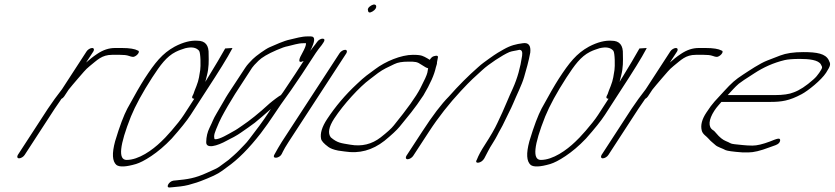

<svg xmlns="http://www.w3.org/2000/svg" viewBox="-20 -694 3669 844"><path d="M360.5 -468 252.7 -302C230.9 -274 209.7 -245 190.4 -216L58.4 -13C53.5 -5 56 2 64 2C72 2 83.5 -5 88.4 -13L220.4 -216C228.8 -229 237.7 -241 245.1 -252L249.6 -259C255 -262 258.5 -265 262 -270L281.8 -300C291.7 -312 304.5 -328 322.9 -349C344.7 -373 353.6 -387 375 -404C407.8 -430 427.1 -453 473.1 -453H507.1C523.1 -453 536.6 -452 547.6 -448C558.7 -444 565.2 -443 570.2 -445C586.1 -451 597.5 -470 585.5 -472C572.9 -479 549.9 -483 515.9 -483H485.9C458.9 -483 433.9 -475 407.1 -457C384.7 -442 377.2 -435 358.4 -419L390.5 -468C395.4 -476 392.9 -483 384.9 -483C376.9 -483 365.4 -476 360.5 -468Z M969.9 -481C949.7 -446 926.5 -405 898.3 -360C891.9 -349 885.5 -340 882.5 -334C884 -339 885.9 -349 889.8 -363C898.5 -397 897.8 -426 897.1 -455C898.8 -495 882.6 -515 847.6 -515C819.6 -517 785.7 -509 747.8 -489C693.1 -459 660.9 -418 615.4 -348C598.1 -321 572.4 -277 539.9 -217C524.6 -188 506 -140 486 -73C471.4 -19 473.6 15 491.7 31C504.8 41 533.3 40 577.7 27C594.2 22 616.6 11 644.9 -8C673.3 -27 703.6 -52 734.9 -85C773 -128 801.3 -163 818.1 -189L885.3 -293C942.2 -380 980.7 -442 998.9 -477L1001.9 -483ZM834.1 -260 788.1 -189C762.4 -149 703.4 -84 688 -71C649.7 -34 589.6 9 536.6 9C498.6 9 505.1 -55 555.6 -182C575.3 -230 606.3 -287 648.9 -353C684.9 -408 711.2 -445 752.5 -466C770.9 -475 777.4 -476 794.4 -482C823.8 -489 842.9 -485 855 -471C862.5 -462 862.5 -401 860.1 -386C857.2 -368 854.4 -342 843.6 -316C836.3 -299 832.8 -288 830.4 -281L825.5 -271C823 -264 825.1 -260 834.1 -260Z M1374.2 -510 1365.3 -498C1356.4 -486 1350.4 -480 1343.5 -470C1365.7 -513 1367 -534 1346 -534H1333C1305 -534 1281.1 -526 1254.1 -520C1228.6 -515 1187.3 -496 1164.4 -486C1147.9 -479 1104.6 -448 1090.8 -434C1080.3 -423 1066.9 -410 1058 -396L982.4 -281C975.5 -271 970.5 -261 965.1 -252L933 -197C915.2 -167 917.3 -165 901 -132C892.1 -114 886.8 -93 886.5 -70C884.7 -38 934.6 -52 977.4 -76C985.9 -81 997.4 -86 1008.3 -92C1037.2 -108 1039.2 -112 1072 -134C1089.9 -146 1109.3 -161 1130.7 -180C1152 -199 1165.4 -210 1170.9 -215L1162.5 -202C1136.8 -162 1103.1 -118 1075.4 -82C1060.5 -62 1049.1 -53 1031.7 -34C1017.4 -19 998.5 -3 984.6 9L943.8 39C937.3 44 918.9 53 891 65C836.7 90 804.7 94 753.2 99L742.7 100C721.3 103 706.5 133 727 130L738.5 129C760.5 127 785.4 125 808.4 119C842.3 109 843.8 110 890.2 91C936.5 72 947.5 64 977.8 41C1026.6 7 1074.7 -42 1126.2 -108C1148.5 -137 1166.8 -164 1181.6 -186C1196.4 -208 1207.3 -224 1214.7 -235L1260.3 -299L1307.2 -368L1368 -461C1375.5 -472 1384.4 -484 1394.3 -496L1401.7 -507C1408.6 -517 1407.6 -523 1399.1 -524C1391.6 -525 1379.1 -518 1374.2 -510ZM1231.8 -300C1226.8 -292 1220.9 -284 1214.9 -276C1212.4 -275 1209.5 -273 1206.5 -271L1192.5 -261C1181.6 -253 1173.2 -246 1164.7 -239C1117 -195 1076.3 -163 1044.9 -142C1027 -130 1023.1 -126 1002.6 -115C986.2 -106 944.4 -80 925.4 -82C922.4 -82 921.4 -86 921.3 -94C921.2 -102 924.7 -113 930.1 -126C948.2 -171 959.1 -189 981.3 -228L1013.4 -281L1088 -396C1092 -402 1100.9 -412 1116.3 -427C1131.7 -442 1157.1 -457 1196.4 -474C1216.9 -483 1233.8 -489 1245.8 -491C1269.3 -496 1289.2 -504 1313.2 -504H1325.2C1325.8 -495 1319.9 -481 1309 -461C1295.7 -438 1284.9 -412 1314.8 -426L1277.2 -368Z M1472.6 -460 1218.5 -70C1213 -61 1207.6 -52 1202.2 -43L1185.4 -13C1176 6 1209 2 1218.4 -17L1223.3 -27C1228.2 -37 1236.1 -51 1248.5 -70L1502.6 -460C1507.5 -468 1504.9 -475 1496.9 -475C1488.9 -475 1477.5 -468 1472.6 -460ZM1612 -670C1600.5 -663 1595.1 -656 1597.6 -649C1598.2 -638 1605.2 -636 1618.2 -644C1643.6 -659 1635.9 -684 1612 -670Z M1862 -394C1861.1 -392 1861.1 -386 1858.7 -375C1856.3 -364 1845.9 -341 1827.2 -305C1808.5 -269 1769.9 -215 1711.4 -143C1700.5 -129 1681.2 -112 1653.3 -90C1614.6 -60 1570.1 -49 1519.6 -58C1479 -65 1464 -65 1434.3 -90C1420.2 -108 1425 -136 1449.2 -173C1489.7 -235 1561.2 -313 1606.4 -346C1617.3 -354 1628.8 -363 1641.7 -373C1666.6 -391 1684 -398 1712.9 -412C1728.9 -420 1748.3 -423 1775.3 -423C1805.3 -423 1813.3 -423 1833.4 -409C1847 -400 1855.5 -395 1862 -394ZM1869.3 -431C1866.3 -433 1862.2 -435 1857.7 -438C1840.2 -447 1836.1 -453 1795.1 -453C1743.1 -453 1673.8 -424 1629.1 -390L1591.3 -362C1579.9 -353 1564.5 -340 1549.1 -325C1497.4 -277 1453.8 -225 1418.2 -171C1395 -136 1386.7 -107 1391.4 -84C1392.9 -75 1403 -63 1423.6 -48C1431.7 -42 1445.7 -36 1466.8 -32L1495.8 -28C1558.9 -18 1616.3 -33 1669.9 -75C1701.7 -101 1724.1 -122 1736.5 -137C1772.1 -181 1801.4 -214 1841.4 -275C1871.1 -325 1889.3 -366 1896 -398C1898 -406 1901.9 -414 1900.9 -420L1904.7 -440C1907.1 -449 1901.1 -451 1887.2 -447C1880.2 -445 1874.7 -440 1869.3 -431Z M1796.4 -9 1865.6 -115C1907.2 -179 1954.7 -239 2005.8 -294C2052.4 -344 2063.9 -353 2100.1 -386C2127.9 -412 2188.6 -452 2219 -465C2231.5 -470 2248 -471 2262.9 -475C2273.9 -475 2277.5 -466 2275.1 -449C2267.5 -397 2254.4 -350 2234.2 -305C2226.3 -287 2216.5 -267 2208.2 -246C2187.5 -196 2190.9 -207 2166.4 -153C2155 -128 2136.3 -96 2111.1 -57C2094.8 -32 2083.4 -11 2076.1 8C2063.2 28 2096.7 25 2109 2C2118.9 -16 2130.2 -41 2145.5 -64C2154.9 -79 2161.3 -90 2165.3 -98C2176.1 -120 2186.5 -135 2197.8 -160C2211.1 -189 2224.4 -212 2235.7 -239C2250.9 -276 2274.1 -321 2283.8 -355C2294.1 -390 2303.8 -424 2311 -463C2314.3 -494 2303.2 -508 2278.2 -504C2248.3 -500 2225.8 -495 2193.9 -477C2173 -465 2159.1 -457 2151.1 -451C2143.7 -446 2137.2 -441 2129.7 -436C2112.3 -423 2099.4 -415 2081 -398C2038.8 -361 1995.6 -318 1952.5 -269C1920.7 -237 1881.6 -186 1835.6 -115L1766.4 -9C1761.5 -1 1764 6 1772 6C1780 6 1791.5 -1 1796.4 -9Z M2790.9 -481C2770.7 -446 2747.5 -405 2719.3 -360C2712.9 -349 2706.5 -340 2703.5 -334C2705 -339 2706.9 -349 2710.8 -363C2719.5 -397 2718.8 -426 2718.1 -455C2719.8 -495 2703.6 -515 2668.6 -515C2640.6 -517 2606.7 -509 2568.8 -489C2514.1 -459 2481.9 -418 2436.4 -348C2419.1 -321 2393.4 -277 2360.9 -217C2345.6 -188 2327 -140 2307 -73C2292.4 -19 2294.6 15 2312.7 31C2325.8 41 2354.3 40 2398.7 27C2415.2 22 2437.6 11 2465.9 -8C2494.3 -27 2524.6 -52 2555.9 -85C2594 -128 2622.3 -163 2639.1 -189L2706.3 -293C2763.2 -380 2801.7 -442 2819.9 -477L2822.9 -483ZM2655.1 -260 2609.1 -189C2583.4 -149 2524.4 -84 2509 -71C2470.7 -34 2410.6 9 2357.6 9C2319.6 9 2326.1 -55 2376.6 -182C2396.3 -230 2427.3 -287 2469.9 -353C2505.9 -408 2532.2 -445 2573.5 -466C2591.9 -475 2598.4 -476 2615.4 -482C2644.8 -489 2663.9 -485 2676 -471C2683.5 -462 2683.5 -401 2681.1 -386C2678.2 -368 2675.4 -342 2664.6 -316C2657.3 -299 2653.8 -288 2651.4 -281L2646.5 -271C2644 -264 2646.1 -260 2655.1 -260Z M2926.5 -468 2818.7 -302C2796.9 -274 2775.7 -245 2756.4 -216L2624.4 -13C2619.5 -5 2622 2 2630 2C2638 2 2649.5 -5 2654.4 -13L2786.4 -216C2794.8 -229 2803.7 -241 2811.1 -252L2815.6 -259C2821 -262 2824.5 -265 2828 -270L2847.8 -300C2857.7 -312 2870.5 -328 2888.9 -349C2910.7 -373 2919.6 -387 2941 -404C2973.8 -430 2993.1 -453 3039.1 -453H3073.1C3089.1 -453 3102.6 -452 3113.6 -448C3124.7 -444 3131.2 -443 3136.2 -445C3152.1 -451 3163.5 -470 3151.5 -472C3138.9 -479 3115.9 -483 3081.9 -483H3051.9C3024.9 -483 2999.9 -475 2973.1 -457C2950.7 -442 2943.2 -435 2924.4 -419L2956.5 -468C2961.4 -476 2958.9 -483 2950.9 -483C2942.9 -483 2931.4 -476 2926.5 -468Z M3178.9 -276C3195.8 -294 3210.2 -311 3227.6 -326C3236 -333 3258.4 -348 3296.2 -372C3336 -398 3379.9 -418 3429.8 -430C3443.3 -433 3465.2 -435 3496.2 -435C3535.2 -435 3578.3 -431 3588.9 -410C3595.5 -397 3597 -398 3581.2 -374C3574.3 -364 3566.3 -354 3555.9 -345C3523.6 -316 3494.3 -297 3468.8 -288C3449.9 -280 3421.9 -276 3384.9 -276ZM3151.2 -246H3365.2C3416.2 -246 3449.6 -251 3503.9 -280C3532.3 -295 3590.4 -342 3611.2 -374C3632.9 -408 3631.9 -412 3622.8 -430C3608.6 -458 3572 -465 3511 -465C3469 -465 3435.6 -460 3409.6 -450C3391.2 -443 3371.2 -435 3352.8 -428C3319.4 -415 3275.6 -385 3246.3 -366C3212.4 -344 3196.5 -330 3161.8 -292C3126.6 -253 3114.2 -244 3085 -199C3065.7 -170 3058.9 -144 3064.6 -121C3068.7 -103 3085.3 -96 3095.9 -83C3104 -73 3114.5 -66 3124.1 -57C3132.6 -48 3158.2 -41 3169.7 -34C3176.3 -31 3201.3 -27 3244.8 -24H3269.8C3292.8 -24 3322.3 -31 3361.7 -46L3389.6 -56C3402 -61 3408 -67 3409.4 -76C3410.8 -91 3394.4 -84 3364.5 -72C3332.6 -60 3307.6 -54 3287.6 -54C3257.6 -54 3231.6 -58 3209.6 -60C3188.5 -62 3191.5 -66 3170.4 -74C3157.9 -79 3143.3 -90 3127.7 -109C3123.1 -114 3119.6 -119 3114.1 -122C3092 -136 3094.7 -168 3119.9 -207C3132.3 -226 3140.8 -233 3151.2 -246Z"/></svg>

Font: MewTooHand
Style: UltimateIta
Weight: 400
Designer: Mew Too, Robert Jablonski
Version: Version 0.77